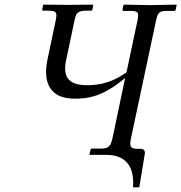

<svg xmlns="http://www.w3.org/2000/svg" viewBox="-20 -666 781 827"><path d="M545 -74 652 -577C660 -614 667 -619 701 -619H730C734 -619 736 -621 737 -625L741 -646L626 -644L512 -646L508 -624C507 -621 508 -619 511 -619H541C577 -619 579 -612 572 -577L525 -355C452 -301 385 -299 356 -299C284 -299 247 -326 265 -408L301 -578C308 -609 312 -620 354 -620H371C375 -620 377 -621 378 -625L382 -646L274 -645L166 -646L162 -625C161 -622 163 -620 168 -620H185C224 -620 227 -613 220 -578L185 -412C165 -321 187 -241 301 -241C359 -241 422 -249 519 -330L465 -73C457 -39 451 -26 415 -26H376C372 -26 370 -24 370 -21L365 1H437C529 1 559 59 553 141H580L604 -5C606 -20 594 -25 587 -25H570C537 -25 538 -43 545 -74Z"/></svg>

Font: Libertinus Sans
Style: Italic
Weight: 400
Italic angle: -12°
Designer: Philipp H. Poll, Khaled Hosny
Foundry: Caleb Maclennan
Version: Version 7.050;RELEASE